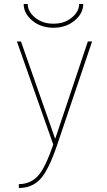

<svg xmlns="http://www.w3.org/2000/svg" viewBox="-20 -940 540 970"><path d="M379.9 -919.9H400.4Q400.4 -872.1 356.9 -835.9Q313.5 -799.8 250 -799.8Q186.5 -799.8 143.1 -835.9Q99.6 -872.1 99.6 -919.9H120.1Q120.1 -881.8 157.2 -851.1Q194.3 -820.3 250 -820.3Q305.7 -820.3 342.8 -851.1Q379.9 -881.8 379.9 -919.9ZM249 -210 65.4 -730.5H85.9L257.8 -241.2H259.8L423.8 -730.5H445.3L269.5 -210Q225.6 -80.1 183.6 -35.2Q141.6 9.8 75.2 9.8V-9.8Q131.8 -9.8 169.9 -49.3Q208 -88.9 249 -210Z"/></svg>

Font: Mgen+ 1m thin
Style: Regular
Weight: 100
Designer: [Source Han Sans]
Ryoko NISHIZUKA  (kana & ideographs); Paul D. Hunt (Latin, Greek & Cyrillic); Wenlong ZHANG  (bopomofo
Version: Version 1.059.20150602